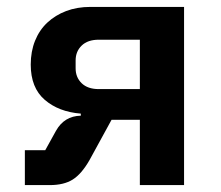

<svg xmlns="http://www.w3.org/2000/svg" viewBox="-20 -536 640 556"><path d="M52 -101H111L142 -157Q166 -200 214 -201V-207Q150 -212 109.5 -247Q69 -282 69 -349Q69 -387 81.5 -418Q94 -449 117 -470.5Q140 -492 171.5 -504Q203 -516 242 -516H513V0H385V-189H303L239 -72Q216 -32 190.5 -16Q165 0 124 0H52ZM385 -421H266Q234 -421 216.5 -404Q199 -387 199 -361V-338Q199 -312 216.5 -295Q234 -278 266 -278H385Z"/></svg>

Font: IBM Plex Mono SmBld
Style: Regular
Weight: 600
Monospace: yes
Designer: Mike Abbink, Paul van der Laan, Pieter van Rosmalen
Foundry: Bold Monday
Version: Version 2.3